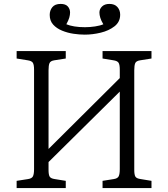

<svg xmlns="http://www.w3.org/2000/svg" viewBox="-20 -961 859 981"><path d="M65 0V-37L123 -46Q143 -49 148.5 -60.5Q154 -72 154 -97V-606Q154 -630 148 -640Q142 -650 121 -653L65 -662V-700H316V-662L258 -653Q238 -650 233 -638.5Q228 -627 228 -602V-200L592 -562V-606Q592 -630 586 -640Q580 -650 559 -653L504 -662V-700H754V-662L697 -653Q676 -650 671 -638.5Q666 -627 666 -602V-93Q666 -69 671.5 -59Q677 -49 699 -46L754 -37V0H504V-37L561 -46Q581 -49 586.5 -60.5Q592 -72 592 -97V-493L228 -133V-93Q228 -69 233.5 -59Q239 -49 260 -46L316 -37V0ZM413 -784Q386 -784 355.5 -788.5Q325 -793 297 -804.5Q269 -816 251.5 -835.5Q234 -855 234 -885Q234 -908 247.5 -924.5Q261 -941 290 -941Q315 -941 326.5 -928Q338 -915 338 -897Q338 -885 334 -871Q330 -857 319 -837Q336 -830 360 -826Q384 -822 414 -822Q440 -822 466 -826Q492 -830 508 -837Q497 -855 492.5 -870Q488 -885 488 -897Q488 -915 501.5 -928Q515 -941 539 -941Q566 -941 580 -925Q594 -909 594 -886Q594 -849 565 -826.5Q536 -804 494.5 -794Q453 -784 413 -784Z"/></svg>

Font: Literata 12pt Light
Style: Regular
Weight: 300
Designer: Latin by Veronika Burian and Jose Scaglione. Greek by Irene Vlachou. Cyrillic by Vera Evstafieva.
Foundry: TypeTogether
Version: Version 3.002